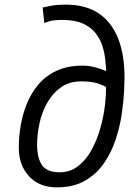

<svg xmlns="http://www.w3.org/2000/svg" viewBox="-20 -796 600 828"><path d="M225 12Q149 12 105 -36Q61 -84 61 -160Q61 -204 69 -253Q77 -302 95.5 -348Q114 -394 145.5 -431.5Q177 -469 224.5 -491Q272 -513 337 -513Q362 -513 389.5 -506Q417 -499 438 -489Q437 -510 434 -538.5Q431 -567 422 -596.5Q413 -626 393 -652Q373 -678 338.5 -694Q304 -710 250 -710Q212 -710 193.5 -704.5Q175 -699 171 -697L164 -764Q165 -763 192.5 -769.5Q220 -776 264 -776Q347 -776 403 -740Q459 -704 488 -633.5Q517 -563 517 -461Q517 -442 515 -400Q513 -358 505 -304Q497 -250 479 -195Q461 -140 429 -93Q397 -46 347 -17Q297 12 225 12ZM237 -53Q283 -53 317.5 -80Q352 -107 375.5 -150.5Q399 -194 413 -244Q427 -294 432.5 -341Q438 -388 437 -421Q426 -428 400.5 -436.5Q375 -445 330 -445Q279 -445 243 -419.5Q207 -394 184 -353.5Q161 -313 150.5 -265Q140 -217 140 -172Q140 -114 161.5 -83.5Q183 -53 237 -53Z"/></svg>

Font: Ubuntu Sans Mono
Style: Italic
Weight: 400
Italic angle: -13.5°
Monospace: yes
Designer: Dalton Maag Ltd
Foundry: Dalton Maag Ltd
Version: Version 1.006